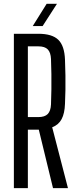

<svg xmlns="http://www.w3.org/2000/svg" viewBox="-20 -975 398 995"><path d="M51.9 0V-800H178.9Q250 -800 282.1 -768.9Q314.1 -737.7 316.8 -665.8Q318.6 -622.3 319.1 -584Q319.5 -545.7 319.1 -509.6Q318.6 -473.5 316.8 -437.2Q315.2 -387.7 299.5 -357.9Q283.7 -328.1 250.5 -315.3L332.2 0H254.7L181.1 -303H124.4V0ZM124.4 -368.2H178.2Q212 -368.2 227.4 -384.1Q242.8 -400 244.3 -433.9Q245.8 -472.4 246.3 -512Q246.8 -551.7 246.3 -591.2Q245.8 -630.6 244.3 -669Q242.8 -703.1 227.6 -718.9Q212.4 -734.8 178.9 -734.8H124.4ZM149.7 -840 221.7 -955.2H275.1L200.9 -840Z"/></svg>

Font: Big Shoulders Display SC Thin
Style: Regular
Weight: 100
Designer: Patric King
Foundry: XO Type Co
Version: Version 2.002